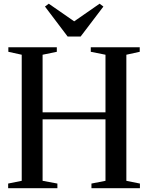

<svg xmlns="http://www.w3.org/2000/svg" viewBox="-20 -992 780 1012"><path d="M94.5 -39V-703.5L24 -719V-743H279.5V-719L204.5 -703.5V-400H536V-703.5L458.5 -719V-743H716.5V-719L646 -703.5V-39L717.5 -24.5V0H462V-24.5L536 -39V-363H204.5V-39L282.5 -24.5V0H23V-24.5ZM336.5 -799.5 217 -957.5 237 -972.5 371 -879.5 505 -972.5 525 -957.5 405 -799.5Z"/></svg>

Font: Merriweather 120pt
Style: Regular
Weight: 400
Version: Version 2.100